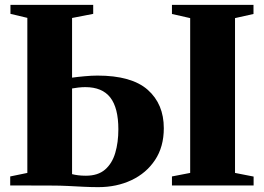

<svg xmlns="http://www.w3.org/2000/svg" viewBox="-20 -763 1086 790"><path d="M384.5 7Q356 7 324.8 5.5Q293.5 4 260.2 2.2Q227 0.5 190 0.5L22 0V-37L92.5 -51.5V-689.5L23 -706V-743H363.5V-706L276.5 -689V-443.5Q297.5 -446.5 327.2 -449.2Q357 -452 381 -452Q521.5 -452 587.8 -393.5Q654 -335 654 -235.5Q654 -159 618 -104.8Q582 -50.5 521 -21.8Q460 7 384.5 7ZM333.5 -40Q383 -40 412.2 -65.2Q441.5 -90.5 454.2 -133.8Q467 -177 467 -231Q467 -319 433.8 -361.8Q400.5 -404.5 331 -404.5Q318 -404.5 302.2 -402.8Q286.5 -401 276.5 -399V-46.5Q288 -43.5 301.8 -41.8Q315.5 -40 333.5 -40ZM762.5 -51.5V-688.5L687.5 -705.5V-743H1023V-705.5L947 -688.5V-51.5L1023.5 -36.5V0H687.5V-37Z"/></svg>

Font: Merriweather 96pt Black
Style: Regular
Weight: 900
Version: Version 2.100